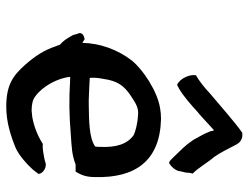

<svg xmlns="http://www.w3.org/2000/svg" viewBox="-108 -688 775 598"><g transform="rotate(90 279.0 -388.5)"><path d="M85 -242C87 -236 88 -228 92 -223C100 -209 106 -199 119 -188C120 -184 121 -180 123 -177C136 -137 155 -110 182 -79C216 -41 245 -21 312 -21C360 -21 403 -35 442 -51C464 -62 489 -83 507 -103C512 -109 516 -115 521 -121C522 -135 498 -150 483 -142L470 -139C458 -137 441 -133 428 -135C400 -117 371 -107 344 -102C337 -101 331 -101 324 -100C305 -100 290 -103 279 -112C249 -133 222 -182 219 -220H227C294 -216 334 -217 399 -222C439 -225 460 -225 492 -237H514C527 -258 531 -274 531 -299C534 -421 482 -500 350 -503C338 -503 326 -502 316 -500C265 -492 197 -448 168 -412C134 -368 114 -313 113 -258C109 -260 105 -263 102 -265C87 -263 78 -255 85 -242ZM214 -612C210 -593 224 -561 244 -553L257 -560C279 -573 308 -598 326 -615C337 -623 369 -654 385 -668C387 -665 388 -662 388 -658C397 -634 402 -629 415 -604C433 -577 447 -565 467 -544L478 -533C481 -530 483 -529 487 -528C500 -535 513 -551 513 -564L517 -580C517 -587 518 -595 520 -602C504 -616 482 -654 468 -669C455 -687 441 -716 431 -735C425 -748 413 -759 393 -756C363 -736 298 -678 270 -655C257 -642 231 -621 214 -612ZM225 -322C231 -366 245 -387 278 -409C301 -424 316 -435 342 -431C364 -430 390 -423 400 -418C429 -398 439 -362 437 -315C437 -310 437 -304 436 -298C408 -278 351 -279 309 -278C292 -277 249 -280 222 -281C221 -294 222 -308 225 -322Z"/></g></svg>

Font: Hussar Pisanka
Style: Kur
Weight: 400
Designer: Robert Jablonski
Foundry: Cannot Into Space Fonts
Version: Version 1.070